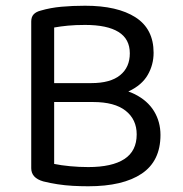

<svg xmlns="http://www.w3.org/2000/svg" viewBox="-20 -639 639 670"><path d="M420 -349V-283H145V-349ZM305 -283 337 -333Q405 -333 450 -310.5Q495 -288 517.5 -251Q540 -214 540 -168Q540 -77 474.5 -33Q409 11 288 11Q261 11 234 9.5Q207 8 181 4Q155 0 131 -6Q89 -18 89 -52V-564Q89 -580 97.5 -589Q106 -598 122 -602Q156 -612 194.5 -615.5Q233 -619 277 -619Q390 -619 453 -578.5Q516 -538 516 -455Q516 -413 495.5 -377.5Q475 -342 429.5 -320.5Q384 -299 308 -299L299 -349Q365 -349 399 -376.5Q433 -404 433 -453Q433 -503 393.5 -527.5Q354 -552 277 -552Q243 -552 217 -549.5Q191 -547 169 -543V-67Q193 -62 224.5 -59Q256 -56 288 -56Q371 -56 414 -84Q457 -112 457 -170Q457 -222 418.5 -252.5Q380 -283 305 -283Z"/></svg>

Font: Baloo Paaji 2
Style: Regular
Weight: 400
Designer: Shuchita Grover, Noopur Datye and Ek Type
Foundry: Ek Type
Version: Version 1.700